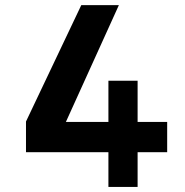

<svg xmlns="http://www.w3.org/2000/svg" viewBox="-20 -741 733 761"><path d="M409.7 0V-137.7H83V-259.3L302.2 -720.7H451.2L241.2 -257.8H409.7V-420.9H525.4V-257.8H642.6V-137.7H525.4V0Z"/></svg>

Font: Monda
Style: Bold
Weight: 700
Designer: Vernon Adams
Foundry: Vernon Adams
Version: Version 2.100; ttfautohint (v1.8.3)